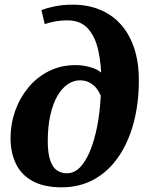

<svg xmlns="http://www.w3.org/2000/svg" viewBox="-20 -790 640 820"><path d="M243 10Q169 10 120.5 -16Q72 -42 48.5 -89.5Q25 -137 25 -201Q25 -260 44.5 -315.5Q64 -371 100.5 -415.5Q137 -460 188.5 -486Q240 -512 303 -512Q340 -512 377 -499.5Q414 -487 437 -451L413 -440Q413 -514 400 -573.5Q387 -633 355.5 -668Q324 -703 268 -703Q239 -703 213 -698Q187 -693 171 -687L157 -747Q177 -755 211.5 -762.5Q246 -770 292 -770Q353 -770 404.5 -749.5Q456 -729 493.5 -688.5Q531 -648 552 -587.5Q573 -527 573 -447Q573 -348 550.5 -264.5Q528 -181 485.5 -119.5Q443 -58 382 -24Q321 10 243 10ZM265 -50Q300 -50 326.5 -80.5Q353 -111 371.5 -163Q390 -215 400 -278.5Q410 -342 411 -408L418 -362Q402 -408 377.5 -427.5Q353 -447 322 -447Q294 -447 269 -430Q244 -413 225 -380Q206 -347 195 -298.5Q184 -250 184 -187Q184 -137 194 -106.5Q204 -76 222.5 -63Q241 -50 265 -50Z"/></svg>

Font: Noto Serif
Style: Italic
Weight: 400
Italic angle: -12°
Designer: Monotype Design Team
Foundry: Monotype Imaging Inc.
Version: Version 2.013